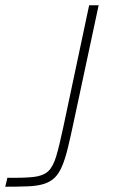

<svg xmlns="http://www.w3.org/2000/svg" viewBox="-31 -708 434 728"><path d="M-11 0 -3 -34Q60 -33 96 -37Q132 -41 151 -58Q170 -75 182 -115Q194 -155 209 -226L307 -688H343L250 -253Q237 -191 226.5 -148Q216 -105 204 -77Q192 -49 175.5 -33.5Q159 -18 135 -10.5Q111 -3 75.5 -1.5Q40 0 -11 0Z"/></svg>

Font: Saira Expanded Thin
Style: Italic
Weight: 250
Width: 7
Italic angle: -12°
Designer: Hector Gatti with collaboration of the Omnibus-Type team
Foundry: Omnibus-Type
Version: Version 1.101